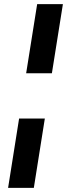

<svg xmlns="http://www.w3.org/2000/svg" viewBox="-20 -725 336 925"><path d="M106 -372 159 -705H283L230 -372ZM19 180 72 -154H196L143 180Z"/></svg>

Font: Nunito Sans 11pt
Style: Bold Italic
Weight: 700
Italic angle: -9°
Version: Version 3.101;gftools[0.9.27]